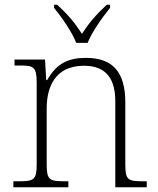

<svg xmlns="http://www.w3.org/2000/svg" viewBox="-20 -786 663 806"><path d="M300 -606H348C365 -651 411 -715 442 -753V-766H428C381 -722 354 -690 324 -644C294 -690 268 -722 220 -766H207V-753C238 -715 283 -651 300 -606ZM36 0H267V-25H253C187 -25 176 -30 176 -97V-331C176 -419 210 -510 333 -510C430 -510 464 -449 464 -361V0H596V-25H583C516 -25 506 -30 506 -98V-356C506 -483 454 -543 341 -543C269 -543 219 -522 178 -450H174L169 -536H41V-511H64C121 -511 134 -505 134 -439V-98C134 -30 123 -25 56 -25H36Z"/></svg>

Font: Noto Serif Ethiopic ExtraLight
Style: Regular
Weight: 200
Designer: Monotype Design Team
Foundry: Monotype Imaging Inc.
Version: Version 2.102